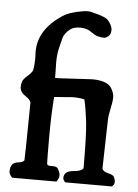

<svg xmlns="http://www.w3.org/2000/svg" viewBox="-52 -756 572 796"><g transform="rotate(5 234.0 -357.5)"><path d="M403.3 -271.5 398.4 -70.3Q403.3 -57.6 423.8 -53.2Q444.3 -48.8 449.2 -39.1Q454.1 -29.3 454.1 -19Q454.1 -8.8 444.3 0H250Q240.2 -8.8 240.2 -17.6Q240.2 -46.9 281.2 -49.8Q311.5 -51.8 320.3 -64.5Q320.3 -203.1 314 -257.8Q307.6 -312.5 298.8 -349.6Q278.3 -354.5 250 -354.5L172.9 -348.6Q167 -270.5 167 -185.1Q167 -99.6 168 -72.3Q168 -62.5 182.6 -62.5H192.4Q207 -62.5 212.9 -55.7Q223.6 -39.1 223.6 -26.9Q223.6 -14.6 212.9 0H29.3Q15.6 -11.7 15.6 -26.4Q15.6 -41 22.5 -52.2Q29.3 -63.5 48.3 -65.4Q67.4 -67.4 73.2 -76.2Q75.2 -132.8 75.7 -210.9Q76.2 -289.1 77.1 -317.4Q73.2 -329.1 59.1 -338.4Q44.9 -347.7 38.1 -356.4Q31.2 -368.2 31.2 -377.4Q31.2 -386.7 34.2 -398.4Q37.1 -410.2 54.7 -425.3Q72.3 -440.4 77.1 -452.1Q81.1 -476.6 81.1 -500L80.1 -529.3Q80.1 -621.1 177.7 -685.5Q206.1 -704.1 254.9 -711.9Q269.5 -714.8 279.3 -714.8Q289.1 -714.8 295.9 -712.9Q302.7 -710.9 313 -708.5Q323.2 -706.1 326.2 -705.1L337.9 -701.2Q360.4 -693.4 366.2 -686.5Q385.7 -664.1 385.7 -646Q385.7 -627.9 375.5 -619.6Q365.2 -611.3 358.4 -611.3Q327.1 -611.3 306.2 -627.9Q285.2 -644.5 257.8 -644.5Q230.5 -644.5 216.8 -634.8Q191.4 -616.2 185.5 -592.8L178.7 -565.4Q168.9 -530.3 168.9 -495.1L169.9 -440.4V-427.7H185.5L323.2 -435.5Q387.7 -435.5 405.3 -405.3Q417 -385.7 417 -368.2Q417 -350.6 410.2 -320.3Q403.3 -290 403.3 -271.5Z"/></g></svg>

Font: Essays1743
Style: Medium
Weight: 500
Designer: Based on the typeface in a 1743 English translation of the essays of Montaigne.  PostScript/TrueType font designed by Jo
Version: Version 002.100